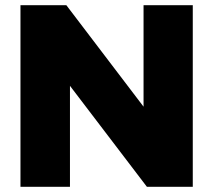

<svg xmlns="http://www.w3.org/2000/svg" viewBox="-20 -721 823 741"><path d="M59 -701H236L589 -237L534 -218V-701H724V0H547L195 -462L250 -481V0H59Z"/></svg>

Font: Alexandria ExtraBold
Style: Regular
Weight: 800
Designer: Mohamed Gaber
Foundry: Kief Type Foundry
Version: Version 5.100